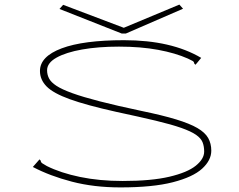

<svg xmlns="http://www.w3.org/2000/svg" viewBox="-20 -806 1040 836"><path d="M504 10Q389 10 293 -15Q197 -40 123 -79L145 -104L152 -112L157 -107Q158 -99 164 -95Q170 -91 184 -83Q244 -53 328.5 -35.5Q413 -18 514 -18Q639 -18 717.5 -36.5Q796 -55 832.5 -84.5Q869 -114 869 -146Q869 -169 862 -186.5Q855 -204 833.5 -219Q812 -234 769.5 -249Q727 -264 658 -280.5Q589 -297 486 -319Q356 -348 284 -374Q212 -400 183 -429.5Q154 -459 154 -497Q154 -560 248.5 -595.5Q343 -631 520 -631Q726 -631 856 -554L838 -532L831 -524L826 -529Q825 -537 819 -540.5Q813 -544 798 -551Q744 -575 668.5 -589Q593 -603 498 -603Q408 -603 337.5 -590.5Q267 -578 226 -555Q185 -532 185 -500Q185 -481 193.5 -464.5Q202 -448 225.5 -432.5Q249 -417 294.5 -400.5Q340 -384 413.5 -365Q487 -346 596 -323Q688 -304 747 -286Q806 -268 839.5 -248.5Q873 -229 886.5 -205Q900 -181 900 -150Q900 -108 860 -71.5Q820 -35 732.5 -12.5Q645 10 504 10ZM761 -786 777 -768 528 -660H510L239 -767L255 -785L519 -685Z"/></svg>

Font: Inconsolata UltraExpanded ExtraLight
Style: Regular
Weight: 200
Width: 9
Monospace: yes
Designer: Raph Levien, Cyreal, Brenton Simpson
Foundry: Raph Levien, Cyreal, Google
Version: Version 3.001; ttfautohint (v1.8.2.53-6de2)